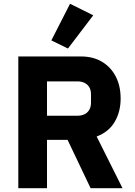

<svg xmlns="http://www.w3.org/2000/svg" viewBox="-20 -997 714 1017"><path d="M229 -256V0H77V-698H408Q473 -698 520 -670Q567 -642 593 -592Q619 -542 619 -475Q619 -405 587.5 -351.5Q556 -298 492 -274L629 0H460L338 -256ZM229 -384H389Q412 -384 428 -392Q444 -400 453 -415.5Q462 -431 462 -453V-497Q462 -520 453 -535Q444 -550 428 -558Q412 -566 389 -566H229ZM474 -916 340 -740 252 -783 351 -977Z"/></svg>

Font: IBM Plex Sans
Style: Bold
Weight: 700
Designer: Mike Abbink, Paul van der Laan, Pieter van Rosmalen
Foundry: Bold Monday
Version: Version 3.201